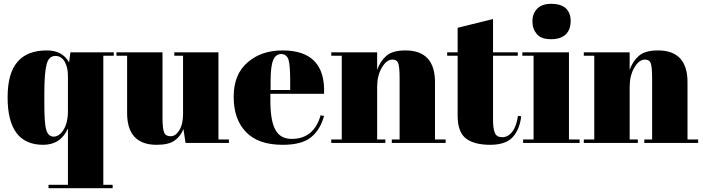

<svg xmlns="http://www.w3.org/2000/svg" viewBox="-20 -751 3692 1009"><path d="M213 -207C213 -207 213 -259 213 -259C213 -259 213 -259 213 -259C213 -332 217 -383 225 -413C232 -442 248 -457 271 -457C271 -457 271 -457 271 -457C292 -457 308 -447 320 -427C331 -407 337 -383 337 -354C337 -354 337 -168 337 -168C337 -168 337 -168 337 -168C337 -126 329 -93 314 -69C299 -45 281 -33 262 -33C243 -33 230 -45 223 -69C216 -92 213 -138 213 -207ZM235 220C235 220 235 238 235 238C235 238 572 238 572 238C572 238 572 220 572 220C572 220 523 220 523 220C523 220 523 -458 523 -458C523 -458 578 -458 578 -458C578 -458 578 -476 578 -476C578 -476 350 -476 350 -476C350 -476 343 -423 343 -423C343 -423 343 -423 343 -423C320 -465 281 -486 226 -486C226 -486 226 -486 226 -486C157 -486 106 -466 72 -426C37 -386 20 -324 20 -239C20 -239 20 -239 20 -239C20 -73 82 10 207 10C207 10 207 10 207 10C268 10 312 -19 337 -76C337 -76 337 220 337 220C337 220 235 220 235 220Z M1183 -18C1183 -18 1128 -18 1128 -18C1128 -18 1128 -476 1128 -476C1128 -476 896 -476 896 -476C896 -476 896 -458 896 -458C896 -458 942 -458 942 -458C942 -458 942 -152 942 -152C942 -152 942 -152 942 -152C942 -115 935 -87 922 -66C909 -45 894 -35 877 -35C860 -35 848 -41 843 -54C837 -67 834 -93 834 -133C834 -133 834 -476 834 -476C834 -476 592 -476 592 -476C592 -476 592 -458 592 -458C592 -458 648 -458 648 -458C648 -458 648 -157 648 -157C648 -157 648 -157 648 -157C648 -46 700 10 803 10C803 10 803 10 803 10C844 10 876 3 897 -12C918 -26 933 -46 944 -73C944 -73 955 0 955 0C955 0 1183 0 1183 0C1183 0 1183 -18 1183 -18Z M1466 10C1466 10 1466 10 1466 10C1532 10 1582 -3 1615 -30C1648 -57 1670 -94 1683 -142C1683 -142 1665 -145 1665 -145C1665 -145 1665 -145 1665 -145C1641 -62 1590 -21 1513 -21C1513 -21 1513 -21 1513 -21C1472 -21 1443 -38 1426 -71C1409 -104 1401 -154 1401 -219C1401 -219 1401 -258 1401 -258C1401 -258 1683 -258 1683 -258C1683 -258 1683 -258 1683 -258C1689 -410 1616 -486 1465 -486C1465 -486 1465 -486 1465 -486C1390 -486 1329 -465 1281 -423C1232 -381 1208 -321 1208 -242C1208 -163 1230 -101 1273 -57C1316 -12 1380 10 1466 10ZM1402 -327C1402 -327 1402 -327 1402 -327C1402 -378 1407 -415 1416 -436C1425 -457 1439 -467 1458 -467C1477 -467 1489 -457 1496 -438C1502 -418 1505 -381 1505 -327C1505 -327 1505 -278 1505 -278C1505 -278 1402 -278 1402 -278C1402 -278 1402 -327 1402 -327Z M1721 -458C1721 -458 1776 -458 1776 -458C1776 -458 1776 -18 1776 -18C1776 -18 1721 -18 1721 -18C1721 -18 1721 0 1721 0C1721 0 2005 0 2005 0C2005 0 2005 -18 2005 -18C2005 -18 1962 -18 1962 -18C1962 -18 1962 -294 1962 -294C1962 -294 1962 -294 1962 -294C1962 -334 1970 -368 1987 -396C2003 -424 2022 -438 2043 -438C2043 -438 2043 -438 2043 -438C2057 -438 2067 -432 2072 -421C2077 -409 2080 -383 2080 -343C2080 -343 2080 -18 2080 -18C2080 -18 2039 -18 2039 -18C2039 -18 2039 0 2039 0C2039 0 2322 0 2322 0C2322 0 2322 -18 2322 -18C2322 -18 2266 -18 2266 -18C2266 -18 2266 -319 2266 -319C2266 -319 2266 -319 2266 -319C2266 -430 2214 -486 2111 -486C2111 -486 2111 -486 2111 -486C2066 -486 2033 -477 2011 -458C1989 -439 1973 -415 1962 -384C1962 -384 1962 -476 1962 -476C1962 -476 1721 -476 1721 -476C1721 -476 1721 -458 1721 -458Z M2385 -143C2385 -85 2400 -45 2429 -23C2458 -1 2501 10 2556 10C2611 10 2651 -4 2675 -31C2699 -58 2714 -94 2719 -140C2719 -140 2702 -142 2702 -142C2702 -142 2702 -142 2702 -142C2697 -107 2688 -80 2673 -60C2658 -40 2640 -30 2620 -30C2600 -30 2587 -37 2581 -52C2574 -67 2571 -90 2571 -121C2571 -121 2571 -458 2571 -458C2571 -458 2701 -458 2701 -458C2701 -458 2701 -476 2701 -476C2701 -476 2571 -476 2571 -476C2571 -476 2571 -651 2571 -651C2571 -651 2385 -605 2385 -605C2385 -605 2385 -476 2385 -476C2385 -476 2330 -476 2330 -476C2330 -476 2330 -458 2330 -458C2330 -458 2385 -458 2385 -458C2385 -458 2385 -143 2385 -143C2385 -143 2385 -143 2385 -143Z M2876 -545C2911 -545 2937 -554 2954 -571C2971 -588 2979 -612 2979 -641C2979 -670 2970 -692 2953 -708C2936 -723 2910 -731 2877 -731C2844 -731 2819 -722 2803 -705C2786 -688 2778 -666 2778 -639C2778 -612 2786 -590 2801 -572C2816 -554 2841 -545 2876 -545ZM2725 -458C2725 -458 2784 -458 2784 -458C2784 -458 2784 -18 2784 -18C2784 -18 2729 -18 2729 -18C2729 -18 2729 0 2729 0C2729 0 3026 0 3026 0C3026 0 3026 -18 3026 -18C3026 -18 2970 -18 2970 -18C2970 -18 2970 -476 2970 -476C2970 -476 2725 -476 2725 -476C2725 -476 2725 -458 2725 -458Z M3048 -458C3048 -458 3103 -458 3103 -458C3103 -458 3103 -18 3103 -18C3103 -18 3048 -18 3048 -18C3048 -18 3048 0 3048 0C3048 0 3332 0 3332 0C3332 0 3332 -18 3332 -18C3332 -18 3289 -18 3289 -18C3289 -18 3289 -294 3289 -294C3289 -294 3289 -294 3289 -294C3289 -334 3297 -368 3314 -396C3330 -424 3349 -438 3370 -438C3370 -438 3370 -438 3370 -438C3384 -438 3394 -432 3399 -421C3404 -409 3407 -383 3407 -343C3407 -343 3407 -18 3407 -18C3407 -18 3366 -18 3366 -18C3366 -18 3366 0 3366 0C3366 0 3649 0 3649 0C3649 0 3649 -18 3649 -18C3649 -18 3593 -18 3593 -18C3593 -18 3593 -319 3593 -319C3593 -319 3593 -319 3593 -319C3593 -430 3541 -486 3438 -486C3438 -486 3438 -486 3438 -486C3393 -486 3360 -477 3338 -458C3316 -439 3300 -415 3289 -384C3289 -384 3289 -476 3289 -476C3289 -476 3048 -476 3048 -476C3048 -476 3048 -458 3048 -458Z"/></svg>

Font: Abril Fatface Utterance
Style: Regular
Weight: 500
Designer: Veronika Burian, Jos Scaglione
Foundry: TypeTogether
Version: ""